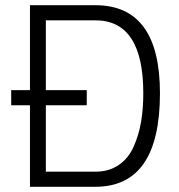

<svg xmlns="http://www.w3.org/2000/svg" viewBox="-20 -717 686 737"><path d="M23 -313V-371H95V-697H346Q594 -697 594 -359Q594 0 346 0H95V-313ZM530 -359Q530 -639 346 -639H156V-371H313V-313H156V-58H346Q398 -58 435.5 -83.5Q473 -109 493 -154Q513 -199 521.5 -249Q530 -299 530 -359Z"/></svg>

Font: TypoPRO Titillium Text
Style: 250 wt
Weight: 300
Designer: Accademia di Belle Arti di Urbino and others
Foundry: Accademia di Belle Arti di Urbino and others.
Version: Version 25.000